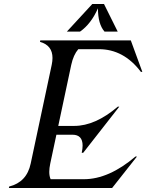

<svg xmlns="http://www.w3.org/2000/svg" viewBox="-20 -939 731 959"><path d="M440.9 -918.9H499.5L567.9 -781.2H502Q469.2 -818.8 469.2 -897.5Q435.1 -819.8 379.9 -781.2H314ZM24.4 0 25.9 -7.3Q113.8 -29.3 133.3 -122.1L238.3 -615.2Q242.2 -633.8 242.2 -649.4Q242.2 -712.4 179.7 -730L181.2 -737.3H633.3L690.9 -580.1H683.6Q598.1 -693.4 473.6 -693.4H371.1Q346.7 -665 335.9 -615.2L271 -310.1H351.1Q455.6 -310.1 568.4 -406.2H575.7L395.5 -175.8H388.2Q392.6 -196.3 392.6 -211.9Q392.6 -266.1 341.8 -266.1H261.7L231 -122.1Q226.1 -99.1 226.1 -80.6Q226.1 -59.1 232.9 -43.9H398.9Q523.4 -43.9 656.7 -157.2H664.1L540 0Z"/></svg>

Font: Modern Antiqua
Style: Book Oblique
Weight: 400
Italic angle: -12°
Designer: Wojciech Kalinowski "wmk69" (wmk69@o2.pl)
Foundry: Wojciech Kalinowski "wmk69" (wmk69@o2.pl)
Version: Version 3.1.0; 2021-05-28